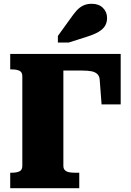

<svg xmlns="http://www.w3.org/2000/svg" viewBox="-20 -995 691 1015"><path d="M315 -622V-118Q315 -103 323.5 -95Q332 -87 345.5 -84.5Q359 -82 375 -82H399V0H34V-82H44Q67 -82 82.5 -89Q98 -96 98 -118V-592Q98 -614 82.5 -621Q67 -628 44 -628H34V-710H618V-443H517L507 -574Q506 -592 495 -603Q484 -614 464.5 -618Q445 -622 415 -622ZM353 -898 286 -805V-770H343L443 -802Q478 -813 501 -826.5Q524 -840 535 -858Q546 -876 546 -900Q546 -932 524 -953.5Q502 -975 465 -975Q439 -975 419.5 -965.5Q400 -956 384.5 -938.5Q369 -921 353 -898Z"/></svg>

Font: Roboto Serif ExtraBold
Style: Regular
Weight: 800
Designer: Greg Gazdowicz
Foundry: Commercial Type
Version: Version 1.008